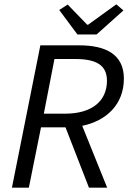

<svg xmlns="http://www.w3.org/2000/svg" viewBox="-20 -865 596 885"><path d="M35 0H113L169 -278H282L390 0H474L359 -285C469 -308 551 -382 551 -503C551 -613 469 -656 346 -656H166ZM182 -341 231 -593H327C423 -593 473 -565 473 -493C473 -400 405 -341 280 -341ZM337 -706H425L549 -817L516 -845L386 -751H382L292 -844L253 -819Z"/></svg>

Font: Source Sans Pro
Style: Italic
Weight: 400
Italic angle: -11°
Designer: Paul D. Hunt
Foundry: Adobe Systems Incorporated
Version: Version 3.006;hotconv 1.0.111;makeotfexe 2.5.65597